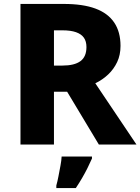

<svg xmlns="http://www.w3.org/2000/svg" viewBox="-20 -734 713 975"><path d="M304 -714Q401 -714 464.5 -690.5Q528 -667 560 -619.5Q592 -572 592 -501Q592 -455 575 -419Q558 -383 529.5 -356Q501 -329 464 -311L673 0H482L321 -268H254V0H84V-714ZM297 -580H254V-401H297Q358 -401 388.5 -423.5Q419 -446 419 -495Q419 -524 406 -542.5Q393 -561 366 -570.5Q339 -580 297 -580ZM447 71Q436 96 424 120Q412 144 397.5 169Q383 194 365 221H266V208Q272 187 277 160.5Q282 134 287 107.5Q292 81 293 61H447Z"/></svg>

Font: Noto Sans Devanagari ExtraBold
Style: Regular
Weight: 800
Version: Version 2.003